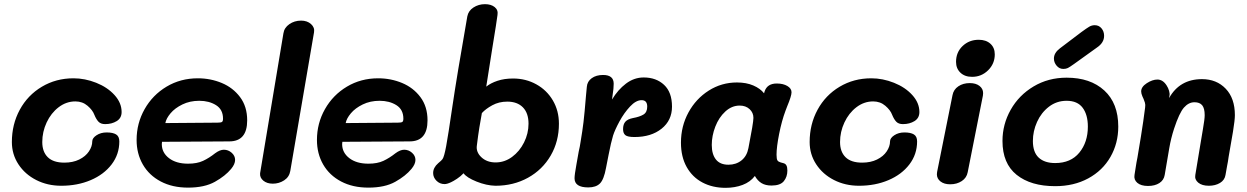

<svg xmlns="http://www.w3.org/2000/svg" viewBox="-20 -891 5988 922"><path d="M37 -209Q37 -294 75 -364Q113 -434 181 -474.5Q249 -515 333 -515Q388 -515 442 -493.5Q496 -472 530 -434.5Q564 -397 564 -353Q564 -324 540.5 -309.5Q517 -295 485 -295Q464 -295 453 -306.5Q442 -318 433 -340Q425 -362 400.5 -383Q376 -404 342 -404Q298 -404 261.5 -376Q225 -348 204 -303Q183 -258 183 -209Q183 -162 209.5 -136Q236 -110 289 -110Q330 -110 360.5 -125Q391 -140 407 -164Q423 -188 423 -212Q423 -228 443.5 -241.5Q464 -255 492 -255Q522 -255 537.5 -245.5Q553 -236 553 -212Q553 -150 516 -101.5Q479 -53 415.5 -26Q352 1 274 1Q208 1 154 -26.5Q100 -54 68.5 -102Q37 -150 37 -209Z M636 -219Q636 -299 674.5 -367Q713 -435 780 -475Q847 -515 930 -515Q991 -515 1045 -492.5Q1099 -470 1133 -424.5Q1167 -379 1167 -313Q1167 -212 1081 -212L758 -210L757 -199Q757 -158 791.5 -131.5Q826 -105 883 -105Q926 -105 955 -118.5Q984 -132 1013 -155Q1036 -172 1055 -172Q1076 -172 1092.5 -157.5Q1109 -143 1109 -123Q1109 -103 1090 -80Q1062 -46 1012 -18Q962 10 883 10Q808 10 752 -19.5Q696 -49 666 -101Q636 -153 636 -219ZM1024 -302Q1041 -302 1046 -305.5Q1051 -309 1051 -321Q1051 -365 1017.5 -386Q984 -407 937 -407Q892 -407 856 -389.5Q820 -372 799 -347Q778 -322 774 -300Z M1229 -59 1341 -731Q1345 -758 1369.5 -775Q1394 -792 1426 -792Q1455 -792 1473.5 -775.5Q1492 -759 1488 -736L1374 -70Q1369 -41 1344.5 -25Q1320 -9 1290 -9Q1262 -9 1244.5 -23.5Q1227 -38 1229 -59Z M1502 -219Q1502 -299 1540.5 -367Q1579 -435 1646 -475Q1713 -515 1796 -515Q1857 -515 1911 -492.5Q1965 -470 1999 -424.5Q2033 -379 2033 -313Q2033 -212 1947 -212L1624 -210L1623 -199Q1623 -158 1657.5 -131.5Q1692 -105 1749 -105Q1792 -105 1821 -118.5Q1850 -132 1879 -155Q1902 -172 1921 -172Q1942 -172 1958.5 -157.5Q1975 -143 1975 -123Q1975 -103 1956 -80Q1928 -46 1878 -18Q1828 10 1749 10Q1674 10 1618 -19.5Q1562 -49 1532 -101Q1502 -153 1502 -219ZM1890 -302Q1907 -302 1912 -305.5Q1917 -309 1917 -321Q1917 -365 1883.5 -386Q1850 -407 1803 -407Q1758 -407 1722 -389.5Q1686 -372 1665 -347Q1644 -322 1640 -300Z M2664 -297Q2664 -212 2624.5 -144Q2585 -76 2515.5 -37.5Q2446 1 2359 1Q2316 0 2268.5 -19Q2221 -38 2206 -59Q2192 -44 2174.5 -32.5Q2157 -21 2146 -16Q2127 -7 2115 -7Q2092 -7 2076 -23Q2060 -39 2060 -60Q2060 -86 2084 -107Q2101 -121 2105 -127Q2113 -138 2122.5 -189Q2132 -240 2152 -377Q2174 -527 2224 -812Q2229 -839 2253.5 -855Q2278 -871 2309 -871Q2338 -871 2355.5 -857Q2373 -843 2369 -819Q2366 -793 2344 -659L2315 -475Q2336 -492 2369 -503Q2402 -514 2444 -514Q2505 -514 2555.5 -486Q2606 -458 2635 -408.5Q2664 -359 2664 -297ZM2518 -297Q2518 -348 2491 -375.5Q2464 -403 2416 -403Q2376 -403 2344 -385.5Q2312 -368 2294 -348L2282 -279Q2276 -242 2270 -193Q2265 -161 2291.5 -136Q2318 -111 2360 -111Q2403 -111 2439 -137.5Q2475 -164 2496.5 -207Q2518 -250 2518 -297Z M3207 -379Q3207 -313 3157 -273Q3107 -233 3027 -233Q2994 -233 2983 -242Q2972 -251 2972 -271Q2972 -294 2983 -306.5Q2994 -319 3019 -324Q3052 -330 3070 -341Q3088 -352 3088 -379Q3088 -410 3061 -410Q3034 -410 3005.5 -379.5Q2977 -349 2955 -308.5Q2933 -268 2924 -240Q2914 -207 2902.5 -147.5Q2891 -88 2890 -84Q2880 -29 2861 -10Q2842 9 2805 9Q2739 9 2739 -35Q2739 -52 2748 -101Q2757 -150 2759 -163Q2765 -188 2768 -210Q2777 -263 2782 -304.5Q2787 -346 2794 -432L2798 -474Q2800 -500 2821.5 -515.5Q2843 -531 2876 -531Q2927 -531 2927 -489Q2927 -466 2922 -436L2919 -413Q2947 -460 2986 -489.5Q3025 -519 3071 -519Q3131 -519 3169 -483.5Q3207 -448 3207 -379Z M3761 -72Q3761 -42 3744 -21Q3727 0 3685 0Q3656 0 3637 -11.5Q3618 -23 3605 -46Q3583 -17 3546 -3Q3509 11 3464 11Q3402 11 3353.5 -14.5Q3305 -40 3277.5 -89Q3250 -138 3250 -206Q3250 -285 3286 -351Q3322 -417 3383.5 -456Q3445 -495 3519 -495Q3564 -495 3597.5 -480.5Q3631 -466 3649 -443L3652 -453Q3665 -490 3710 -490Q3741 -490 3761 -478Q3781 -466 3781 -448Q3781 -430 3760 -380L3752 -359Q3734 -311 3721.5 -248Q3709 -185 3709 -148Q3709 -127 3713.5 -120.5Q3718 -114 3729 -111Q3732 -110 3742 -107.5Q3752 -105 3756.5 -96.5Q3761 -88 3761 -72ZM3574 -180Q3598 -302 3598 -325Q3598 -350 3579.5 -367Q3561 -384 3532 -384Q3494 -384 3463 -355.5Q3432 -327 3415 -283Q3398 -239 3398 -195Q3398 -150 3418 -125Q3438 -100 3478 -100Q3515 -100 3541 -121Q3567 -142 3574 -180Z M3868 -209Q3868 -294 3906 -364Q3944 -434 4012 -474.5Q4080 -515 4164 -515Q4219 -515 4273 -493.5Q4327 -472 4361 -434.5Q4395 -397 4395 -353Q4395 -324 4371.5 -309.5Q4348 -295 4316 -295Q4295 -295 4284 -306.5Q4273 -318 4264 -340Q4256 -362 4231.5 -383Q4207 -404 4173 -404Q4129 -404 4092.5 -376Q4056 -348 4035 -303Q4014 -258 4014 -209Q4014 -162 4040.5 -136Q4067 -110 4120 -110Q4161 -110 4191.5 -125Q4222 -140 4238 -164Q4254 -188 4254 -212Q4254 -228 4274.5 -241.5Q4295 -255 4323 -255Q4353 -255 4368.5 -245.5Q4384 -236 4384 -212Q4384 -150 4347 -101.5Q4310 -53 4246.5 -26Q4183 1 4105 1Q4039 1 3985 -26.5Q3931 -54 3899.5 -102Q3868 -150 3868 -209Z M4571 -594Q4571 -640 4602.5 -670Q4634 -700 4680 -700Q4715 -700 4736 -681Q4757 -662 4757 -630Q4757 -585 4725 -553.5Q4693 -522 4648 -522Q4613 -522 4592 -542Q4571 -562 4571 -594ZM4479 -54Q4479 -61 4480 -65L4554 -434Q4559 -461 4582 -476.5Q4605 -492 4637 -492Q4666 -492 4683.5 -478.5Q4701 -465 4701 -444Q4701 -436 4700 -432L4627 -64Q4622 -37 4598.5 -21.5Q4575 -6 4543 -6Q4514 -6 4496.5 -19.5Q4479 -33 4479 -54Z M4794 -214Q4794 -294 4833.5 -364Q4873 -434 4943.5 -476Q5014 -518 5102 -518Q5216 -518 5283 -456.5Q5350 -395 5350 -283Q5350 -203 5312.5 -137.5Q5275 -72 5206 -34.5Q5137 3 5047 3Q4930 3 4862 -51.5Q4794 -106 4794 -214ZM5204 -283Q5204 -340 5179 -373.5Q5154 -407 5102 -407Q5054 -407 5017 -378.5Q4980 -350 4960 -305.5Q4940 -261 4940 -214Q4940 -160 4968 -134Q4996 -108 5047 -108Q5122 -108 5163 -158Q5204 -208 5204 -283ZM5041 -610Q5041 -637 5070 -659L5173 -737Q5199 -756 5211 -763Q5223 -770 5237 -770Q5257 -770 5269.5 -755Q5282 -740 5282 -719Q5282 -686 5248 -663L5138 -584Q5117 -569 5108 -564.5Q5099 -560 5086 -560Q5067 -560 5054 -575.5Q5041 -591 5041 -610Z M5910 -338Q5910 -315 5901 -259.5Q5892 -204 5880 -138Q5877 -115 5872.5 -93.5Q5868 -72 5865 -51Q5861 -26 5838.5 -12.5Q5816 1 5785 1Q5752 1 5734 -14Q5716 -29 5720 -51L5746 -208Q5748 -222 5756.5 -270.5Q5765 -319 5765 -338Q5765 -371 5753 -385.5Q5741 -400 5716 -400Q5688 -400 5665.5 -374.5Q5643 -349 5618 -273Q5603 -227 5595 -180L5573 -51Q5569 -26 5547.5 -12Q5526 2 5493 2Q5459 2 5441.5 -13Q5424 -28 5428 -51Q5431 -68 5434 -89Q5437 -110 5442 -134Q5446 -156 5458.5 -233.5Q5471 -311 5479 -375Q5481 -388 5478 -398Q5475 -408 5471.5 -416Q5468 -424 5466 -428Q5460 -442 5460 -452Q5460 -474 5487 -491.5Q5514 -509 5538 -509Q5564 -509 5582 -481Q5590 -469 5594 -455Q5598 -441 5596 -432L5594 -420Q5645 -511 5752 -511Q5822 -511 5866 -465Q5910 -419 5910 -338Z"/></svg>

Font: Mali
Style: Bold Italic
Weight: 700
Italic angle: -10°
Version: Version 1.000; ttfautohint (v1.6)